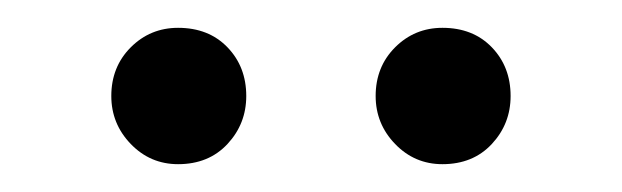

<svg xmlns="http://www.w3.org/2000/svg" viewBox="-20 -670 447 138"><path d="M108 -552Q88 -552 74 -566.5Q60 -581 60 -601Q60 -622 74 -636Q88 -650 108 -650Q130 -650 143.5 -636Q157 -622 157 -601Q157 -581 143.5 -566.5Q130 -552 108 -552ZM298 -552Q278 -552 264 -566.5Q250 -581 250 -601Q250 -622 264 -636Q278 -650 298 -650Q320 -650 333.5 -636Q347 -622 347 -601Q347 -581 333.5 -566.5Q320 -552 298 -552Z"/></svg>

Font: Outfit-Light
Style: Regular
Weight: 300
Designer: Rodrigo Fuenzalida
Foundry: fragTYPE
Version: Version 1.000